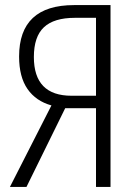

<svg xmlns="http://www.w3.org/2000/svg" viewBox="-20 -734 537 754"><path d="M84 0H19L182 -320Q121 -337 88 -384.5Q55 -432 55 -512Q55 -714 271 -714H414V0H357V-309H236ZM274 -664Q192 -664 152.5 -627Q113 -590 113 -510Q113 -358 261 -358H357V-664Z"/></svg>

Font: Noto Sans Display Light Narrow
Style: Regular
Weight: 300
Width: 4
Designer: Monotype Design team
Foundry: Monotype Imaging Inc.
Version: Version 1.000